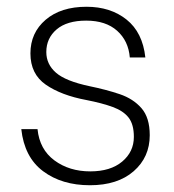

<svg xmlns="http://www.w3.org/2000/svg" viewBox="-20 -536 515 568"><path d="M246 12Q163 12 107.5 -29.5Q52 -71 43 -154H91Q97 -94 141 -61.5Q185 -29 247 -29Q307 -29 341.5 -58Q376 -87 376 -131Q376 -168 360.5 -188Q345 -208 313.5 -219.5Q282 -231 236 -240Q161 -254 115.5 -285.5Q70 -317 70 -378Q70 -439 115 -477.5Q160 -516 236 -516Q307 -516 354.5 -478Q402 -440 410 -366H364Q360 -415 326.5 -445Q293 -475 235 -475Q178 -475 147.5 -449Q117 -423 117 -382Q117 -346 145.5 -321Q174 -296 245 -281Q294 -271 334 -257.5Q374 -244 398.5 -216Q423 -188 423 -136Q423 -71 375.5 -29.5Q328 12 246 12Z"/></svg>

Font: DM Sans ExtraLight
Style: Regular
Weight: 200
Designer: Colophon Foundry, Jonny Pinhorn
Foundry: Colophon Foundry
Version: Version 4.004; ttfautohint (v1.8.4.7-5d5b)